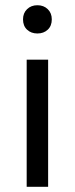

<svg xmlns="http://www.w3.org/2000/svg" viewBox="-20 -714 286 734"><path d="M82 0V-486H164V0ZM123 -586Q99 -586 83.5 -600.5Q68 -615 68 -640Q68 -664 83.5 -679Q99 -694 123 -694Q147 -694 162.5 -679Q178 -664 178 -640Q178 -615 162.5 -600.5Q147 -586 123 -586Z"/></svg>

Font: Mada
Style: Regular
Weight: 400
Designer: Khaled Hosny
Version: Version 1.5